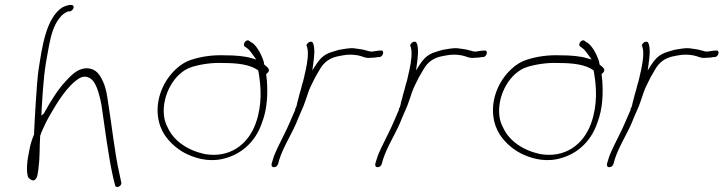

<svg xmlns="http://www.w3.org/2000/svg" viewBox="-20 -690 2917 774"><path d="M135 -406C128 -357 120 -213 117 -146L116 -145C108 -125 102 -106 99 -88C89 -44 85 -2 93 24C98 31 111 41 119 36C131 29 133 9 136 -21V-22C141 -57 139 -101 142 -143L143 -146C144 -148 145 -149 145 -151V-152L157 -179C163 -193 171 -208 179 -222C210 -276 250 -343 299 -374C307 -379 316 -381 324 -381H325C351 -377 362 -357 371 -335C377 -318 384 -295 389 -267C402 -178 417 -59 436 25L444 57C448 72 472 60 469 46L462 13C442 -73 430 -192 415 -282C411 -312 406 -336 398 -355C384 -387 370 -412 332 -415C298 -415 275 -395 249 -367C215 -332 187 -287 157 -233L155 -231L147 -224L148 -252C155 -366 158 -405 177 -503C185 -546 196 -587 219 -616C232 -633 240 -637 252 -643L254 -644H262C270 -646 277 -654 277 -662C276 -678 244 -667 231 -660C166 -617 150 -504 135 -406ZM331 -412Z M643 -352C604 -279 611 -209 634 -163C652 -127 688 -92 727 -72C763 -54 814 -37 871 -48C948 -63 1009 -115 1036 -195C1059 -254 1059 -317 1056 -364L1053 -391L1056 -394C1077 -411 1051 -423 1045 -430C1044 -438 1043 -444 1040 -450V-451C1031 -476 1013 -507 996 -518H995L985 -525C975 -535 956 -513 966 -503L976 -496C984 -491 995 -475 1003 -464L1013 -450L996 -455C966 -464 929 -467 887 -467C836 -469 791 -462 751 -449C708 -436 667 -396 643 -352ZM641 -224C632 -306 683 -398 753 -420C789 -431 834 -438 879 -436C939 -436 987 -430 1020 -407L1021 -406L1023 -395C1032 -341 1038 -269 1011 -193C979 -104 903 -52 805 -69C736 -84 681 -122 657 -174C649 -189 643 -205 641 -224ZM975 -496H976ZM1061 -410Z M1075 -30C1073 -22 1077 -16 1083 -16C1093 -16 1097 -20 1101 -29L1106 -47C1122 -97 1153 -145 1174 -193C1186 -225 1203 -257 1212 -286C1219 -308 1227 -332 1237 -351L1251 -379L1269 -410C1287 -442 1313 -458 1347 -464L1363 -467C1383 -471 1405 -470 1422 -467C1440 -464 1454 -454 1473 -457H1474C1483 -457 1497 -458 1503 -460H1511C1526 -463 1531 -490 1514 -486H1507C1498 -484 1488 -484 1479 -482H1478C1473 -482 1470 -483 1466 -484L1451 -488C1444 -490 1438 -491 1431 -492L1410 -495C1389 -498 1367 -492 1346 -489L1326 -483C1318 -480 1308 -478 1301 -474C1278 -463 1266 -448 1251 -425L1239 -406L1242 -427C1247 -462 1250 -491 1243 -514H1242C1239 -532 1212 -516 1216 -504H1217C1218 -496 1221 -492 1221 -479C1222 -451 1215 -418 1207 -384C1204 -370 1201 -357 1197 -346C1193 -327 1187 -312 1184 -297L1179 -279C1178 -273 1175 -256 1170 -252V-250V-249V-247C1155 -213 1141 -178 1124 -145C1109 -113 1090 -80 1081 -50ZM1172 -188Z M1493 -30C1491 -22 1495 -16 1501 -16C1511 -16 1515 -20 1519 -29L1524 -47C1540 -97 1571 -145 1592 -193C1604 -225 1621 -257 1630 -286C1637 -308 1645 -332 1655 -351L1669 -379L1687 -410C1705 -442 1731 -458 1765 -464L1781 -467C1801 -471 1823 -470 1840 -467C1858 -464 1872 -454 1891 -457H1892C1901 -457 1915 -458 1921 -460H1929C1944 -463 1949 -490 1932 -486H1925C1916 -484 1906 -484 1897 -482H1896C1891 -482 1888 -483 1884 -484L1869 -488C1862 -490 1856 -491 1849 -492L1828 -495C1807 -498 1785 -492 1764 -489L1744 -483C1736 -480 1726 -478 1719 -474C1696 -463 1684 -448 1669 -425L1657 -406L1660 -427C1665 -462 1668 -491 1661 -514H1660C1657 -532 1630 -516 1634 -504H1635C1636 -496 1639 -492 1639 -479C1640 -451 1633 -418 1625 -384C1622 -370 1619 -357 1615 -346C1611 -327 1605 -312 1602 -297L1597 -279C1596 -273 1593 -256 1588 -252V-250V-249V-247C1573 -213 1559 -178 1542 -145C1527 -113 1508 -80 1499 -50ZM1590 -188Z M1995 -352C1956 -279 1963 -209 1986 -163C2004 -127 2040 -92 2079 -72C2115 -54 2166 -37 2223 -48C2300 -63 2361 -115 2388 -195C2411 -254 2411 -317 2408 -364L2405 -391L2408 -394C2429 -411 2403 -423 2397 -430C2396 -438 2395 -444 2392 -450V-451C2383 -476 2365 -507 2348 -518H2347L2337 -525C2327 -535 2308 -513 2318 -503L2328 -496C2336 -491 2347 -475 2355 -464L2365 -450L2348 -455C2318 -464 2281 -467 2239 -467C2188 -469 2143 -462 2103 -449C2060 -436 2019 -396 1995 -352ZM1993 -224C1984 -306 2035 -398 2105 -420C2141 -431 2186 -438 2231 -436C2291 -436 2339 -430 2372 -407L2373 -406L2375 -395C2384 -341 2390 -269 2363 -193C2331 -104 2255 -52 2157 -69C2088 -84 2033 -122 2009 -174C2001 -189 1995 -205 1993 -224ZM2327 -496H2328ZM2413 -410Z M2427 -30C2425 -22 2429 -16 2435 -16C2445 -16 2449 -20 2453 -29L2458 -47C2474 -97 2505 -145 2526 -193C2538 -225 2555 -257 2564 -286C2571 -308 2579 -332 2589 -351L2603 -379L2621 -410C2639 -442 2665 -458 2699 -464L2715 -467C2735 -471 2757 -470 2774 -467C2792 -464 2806 -454 2825 -457H2826C2835 -457 2849 -458 2855 -460H2863C2878 -463 2883 -490 2866 -486H2859C2850 -484 2840 -484 2831 -482H2830C2825 -482 2822 -483 2818 -484L2803 -488C2796 -490 2790 -491 2783 -492L2762 -495C2741 -498 2719 -492 2698 -489L2678 -483C2670 -480 2660 -478 2653 -474C2630 -463 2618 -448 2603 -425L2591 -406L2594 -427C2599 -462 2602 -491 2595 -514H2594C2591 -532 2564 -516 2568 -504H2569C2570 -496 2573 -492 2573 -479C2574 -451 2567 -418 2559 -384C2556 -370 2553 -357 2549 -346C2545 -327 2539 -312 2536 -297L2531 -279C2530 -273 2527 -256 2522 -252V-250V-249V-247C2507 -213 2493 -178 2476 -145C2461 -113 2442 -80 2433 -50ZM2524 -188Z"/></svg>

Font: Stray Cat
Style: LtObl
Weight: 300
Version: Version 1.0